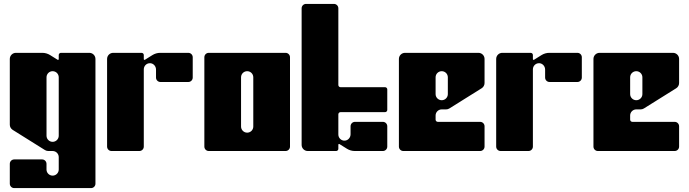

<svg xmlns="http://www.w3.org/2000/svg" viewBox="-20 -770 3512 979"><path d="M435.5 -500.6H290.8C284.6 -500.6 279.5 -495.6 279.5 -489.4V-468.3C279.5 -465.4 276.3 -463.6 273.8 -465.2L235.4 -489.2C223.5 -496.6 209.7 -500.6 195.7 -500.6H61.2C43.9 -500.6 30 -486.6 30 -469.4V-134.2C30 -123.5 35.6 -113.5 44.7 -107.8L209.5 -4.7C214.6 -1.7 220.2 0 226.1 0H248.3C265.6 0 279.5 14 279.5 31.2V94.3C279.5 111.5 265.6 125.5 248.3 125.5C231.1 125.5 217.1 111.5 217.1 94.3V65.4C217.1 53 207.1 42.9 194.7 42.9H52.5C40.1 42.9 30 53 30 65.4V166.7C30 179.1 40 189.1 52.5 189.1H444.2C456.6 189.1 466.7 179.1 466.7 166.7V-469.4C466.7 -486.6 452.8 -500.6 435.5 -500.6ZM248.3 -46.8C239.7 -46.8 231.9 -50.3 226.3 -56C220.6 -61.6 217.2 -69.4 217.2 -78V-375.8C217.2 -393 231.1 -407 248.3 -407C257 -407 264.8 -403.5 270.4 -397.9C276 -392.2 279.5 -384.4 279.5 -375.8V-78C279.5 -60.8 265.5 -46.8 248.3 -46.8Z M690.7 0C703.1 0 713.2 -10 713.2 -22.5V-416.5C713.2 -425.1 716.7 -432.9 722.3 -438.6C728.4 -444.7 736.9 -448.3 746.4 -447.7C763.1 -446.6 775.5 -431.9 775.5 -415.2V-374.4C775.5 -362 785.6 -351.9 798 -351.9H940.2C952.6 -351.9 962.7 -362 962.7 -374.4V-478.2C962.7 -490.5 952.6 -500.6 940.2 -500.6H797C783 -500.6 769.2 -496.6 757.3 -489.2L718.9 -465.2C716.4 -463.6 713.2 -465.4 713.2 -468.3V-489.4C713.2 -495.6 708.1 -500.6 701.9 -500.6H557.2C539.9 -500.6 526 -486.6 526 -469.4V-22.5C526 -10.1 536.1 0 548.5 0H690.7Z M1436.2 -500.6H1044.5C1032 -500.6 1022 -490.5 1022 -478.2V-22.5C1022 -10.1 1032 0 1044.5 0H1436.2C1448.6 0 1458.7 -10.1 1458.7 -22.5V-478.2C1458.7 -490.5 1448.6 -500.6 1436.2 -500.6ZM1271.5 -124.8C1271.5 -107.5 1257.6 -93.6 1240.3 -93.6C1231.7 -93.6 1223.9 -97.1 1218.3 -102.7C1212.6 -108.4 1209.1 -116.2 1209.1 -124.8V-375.8C1209.1 -393.1 1223.1 -407 1240.3 -407C1249 -407 1256.8 -403.5 1262.4 -397.9C1268 -392.2 1271.5 -384.5 1271.5 -375.8Z M1932.2 -148.7H1790C1777.6 -148.7 1767.5 -138.6 1767.5 -126.2V-85.4C1767.5 -68.7 1755 -54 1738.4 -52.9C1728.9 -52.3 1720.3 -56 1714.3 -62C1708.7 -67.7 1705.2 -75.5 1705.2 -84.1V-187C1705.2 -193.2 1710.2 -198.2 1716.4 -198.2H1943.4C1949.6 -198.2 1954.7 -203.3 1954.7 -209.5V-314.2C1954.7 -320.3 1949.6 -325.4 1943.4 -325.4H1716.4C1710.2 -325.4 1705.2 -330.4 1705.2 -336.6V-727.7C1705.2 -740.1 1695.1 -750.1 1682.7 -750.1H1540.5C1528.1 -750.1 1518 -740.1 1518 -727.7V-31.2C1518 -14 1531.9 0 1549.2 0H1693.9C1700.1 0 1705.2 -5 1705.2 -11.2V-32.3C1705.2 -35.2 1708.4 -37 1710.9 -35.4L1749.3 -11.4C1761.2 -4 1775 0 1789 0H1932.2C1944.6 0 1954.7 -10 1954.7 -22.5V-126.2C1954.7 -138.6 1944.6 -148.7 1932.2 -148.7Z M2428.2 0C2440.6 0 2450.7 -10 2450.7 -22.5V-126.2C2450.7 -138.6 2440.6 -148.7 2428.2 -148.7H2212.4C2206.2 -148.7 2201.1 -153.7 2201.1 -159.9V-181C2201.1 -198.2 2215.1 -212.2 2232.3 -212.2H2254.6C2260.4 -212.2 2266.1 -213.8 2271.1 -216.9L2436 -320C2445.1 -325.7 2450.7 -335.7 2450.7 -346.5V-469.4C2450.7 -486.7 2436.7 -500.6 2419.5 -500.6H2045.2C2028 -500.6 2014 -486.7 2014 -469.4V-22.5C2014 -10.1 2024 0 2036.5 0H2428.2ZM2201.1 -375.8C2201.1 -393.1 2215.1 -407 2232.3 -407C2249.6 -407 2263.5 -393.1 2263.5 -375.8V-290.2C2263.5 -273 2249.6 -259 2232.4 -259C2215.1 -259 2201.1 -273 2201.1 -290.2V-375.8Z M2674.7 0C2687.1 0 2697.2 -10 2697.2 -22.5V-416.5C2697.2 -425.1 2700.7 -432.9 2706.3 -438.6C2712.4 -444.7 2720.9 -448.3 2730.4 -447.7C2747.1 -446.6 2759.5 -431.9 2759.5 -415.2V-374.4C2759.5 -362 2769.6 -351.9 2782 -351.9H2924.2C2936.6 -351.9 2946.7 -362 2946.7 -374.4V-478.2C2946.7 -490.5 2936.6 -500.6 2924.2 -500.6H2781C2767 -500.6 2753.2 -496.6 2741.3 -489.2L2702.9 -465.2C2700.4 -463.6 2697.2 -465.4 2697.2 -468.3V-489.4C2697.2 -495.6 2692.1 -500.6 2685.9 -500.6H2541.2C2523.9 -500.6 2510 -486.6 2510 -469.4V-22.5C2510 -10.1 2520.1 0 2532.5 0H2674.7Z M3420.2 0C3432.6 0 3442.7 -10 3442.7 -22.5V-126.2C3442.7 -138.6 3432.6 -148.7 3420.2 -148.7H3204.4C3198.2 -148.7 3193.1 -153.7 3193.1 -159.9V-181C3193.1 -198.2 3207.1 -212.2 3224.3 -212.2H3246.6C3252.4 -212.2 3258.1 -213.8 3263.1 -216.9L3428 -320C3437.1 -325.7 3442.7 -335.7 3442.7 -346.5V-469.4C3442.7 -486.7 3428.7 -500.6 3411.5 -500.6H3037.2C3020 -500.6 3006 -486.7 3006 -469.4V-22.5C3006 -10.1 3016 0 3028.5 0H3420.2ZM3193.1 -375.8C3193.1 -393.1 3207.1 -407 3224.3 -407C3241.6 -407 3255.5 -393.1 3255.5 -375.8V-290.2C3255.5 -273 3241.6 -259 3224.4 -259C3207.1 -259 3193.1 -273 3193.1 -290.2V-375.8Z"/></svg>

Font: Gridlock
Style: Regular
Weight: 400
Designer: Abhik Krishna Ghosh
Version: Version 001.000